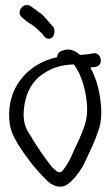

<svg xmlns="http://www.w3.org/2000/svg" viewBox="-20 -664 438 748"><path d="M49 -104C78 -57 114 -10 151 27C169 47 191 66 221 63C253 61 298 -3 310 -31C329 -72 348 -109 363 -154C373 -181 376 -211 374 -246C370 -302 357 -358 332 -400C334 -401 337 -402 340 -402L350 -403H351C387 -409 375 -464 341 -456L331 -454C326 -453 321 -453 316 -452C309 -452 301 -450 292 -450C275 -465 252 -477 227 -468C214 -464 204 -459 202 -441C191 -439 180 -436 170 -432C84 -402 9 -322 16 -201C18 -159 32 -133 49 -104ZM154 -380C183 -400 221 -412 268 -413C269 -411 272 -407 275 -402C299 -367 315 -310 319 -255C322 -208 312 -178 298 -144C287 -115 272 -89 259 -57C253 -43 230 0 216 7C214 7 209 7 202 4C202 4 181 -13 182 -14C155 -48 123 -93 98 -137H97V-138C82 -161 74 -179 72 -212C72 -296 106 -352 154 -380ZM93 -575 94 -574C114 -563 126 -550 144 -533L154 -520C158 -516 164 -513 170 -513C184 -513 192 -526 192 -542C192 -550 191 -556 185 -562L175 -573C161 -588 156 -597 142 -609C128 -619 115 -629 101 -639C72 -660 38 -615 68 -594C76 -588 83 -581 93 -575Z"/></svg>

Font: Stray Cat
Style: BdCn
Weight: 700
Version: Version 1.0